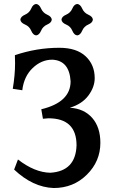

<svg xmlns="http://www.w3.org/2000/svg" viewBox="-20 -946 587 976"><path d="M252.9 9.8Q147 5.9 51.8 -84L71.3 -135.3Q156.2 -69.3 235.8 -67.9Q364.7 -75.7 369.1 -207Q369.1 -344.7 226.1 -344.7L198.2 -342.3L189.9 -390.6Q338.9 -426.3 338.9 -532.7Q332.5 -638.7 245.6 -642.6Q190.4 -642.6 146 -600.1Q101.6 -557.6 93.3 -487.3L44.9 -494.6Q56.6 -564 56.6 -624.5Q56.6 -645.5 55.7 -665.5Q166.5 -703.1 281.7 -703.1Q369.1 -703.1 415.3 -659.9Q461.4 -616.7 461.4 -548.8Q461.4 -503.4 429.2 -460.2Q397 -417 335 -398.4Q407.2 -394 448.7 -346.7Q490.2 -299.3 490.2 -220.2Q490.2 -126 421.6 -58.1Q353 9.8 252.9 9.8ZM372.6 -766.1Q356.9 -767.6 347.7 -789.8Q338.4 -812 316.2 -821.3Q293.9 -830.6 292.5 -846.2Q293.9 -861.8 316.2 -871.3Q338.4 -880.9 347.7 -902.6Q356.9 -924.3 372.6 -925.8Q388.2 -924.3 397.7 -902.6Q407.2 -880.9 429 -871.3Q450.7 -861.8 452.1 -846.2Q450.7 -830.6 429 -821.3Q407.2 -812 397.7 -789.8Q388.2 -767.6 372.6 -766.1ZM163.6 -766.1Q147.9 -767.6 138.7 -789.8Q129.4 -812 107.2 -821.3Q85 -830.6 83.5 -846.2Q85 -861.8 107.2 -871.3Q129.4 -880.9 138.7 -902.6Q147.9 -924.3 163.6 -925.8Q179.2 -924.3 188.7 -902.6Q198.2 -880.9 220 -871.3Q241.7 -861.8 243.2 -846.2Q241.7 -830.6 220 -821.3Q198.2 -812 188.7 -789.8Q179.2 -767.6 163.6 -766.1Z"/></svg>

Font: Kelvinch
Style: Bold
Weight: 700
Designer: Paul James Miller
Foundry: High-Logic / Made with FontCreator
Version: Version 3.501;March 28, 2021;FontCreator 13.0.0.2683 64-bit